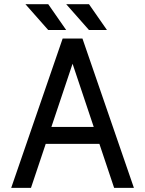

<svg xmlns="http://www.w3.org/2000/svg" viewBox="-20 -909 702 929"><path d="M148.4 -294.9V-212.9H502.9V-294.9ZM331.1 -600.6 532.2 0H627.9L378.9 -722.7H283.2L34.2 0H129.9ZM213.4 -763.7 103 -888.7H213.4L300.3 -763.7ZM410.6 -763.7 300.3 -888.7H410.6L497.6 -763.7Z"/></svg>

Font: Giphurs SC
Style: Regular
Weight: 400
Version: Version 0.920